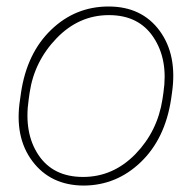

<svg xmlns="http://www.w3.org/2000/svg" viewBox="-20 -558 587 588"><path d="M394.5 -85.9Q462.4 -155.8 477.5 -253.9L480.5 -274.4Q495.6 -375 450.2 -443.4Q405.3 -511.7 313.5 -511.7Q221.7 -511.7 153.3 -440.9Q85 -370.1 70.8 -274.4L67.9 -253.9Q52.7 -150.9 97.7 -83.5Q142.6 -16.1 234.4 -16.1Q326.2 -16.1 394.5 -85.9ZM506.8 -274.4 503.9 -253.9Q485.4 -132.8 411.1 -61.5Q336.9 9.8 236.3 10.3Q134.8 9.8 79.1 -64.5Q23.4 -138.7 41.5 -253.9L44.4 -274.4Q62.5 -395.5 136.7 -466.8Q210.9 -538.1 312.5 -538.1Q414.1 -538.1 468.8 -463.9Q523.4 -389.6 506.8 -274.4Z"/></svg>

Font: Roboto-ThinItalic
Style: Italic
Weight: 250
Italic angle: -12°
Designer: Google
Version: Version 1.100141; 2013; ttfautohint (v0.94.14-c901) -l 8 -r 